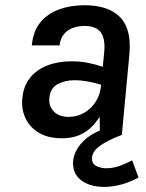

<svg xmlns="http://www.w3.org/2000/svg" viewBox="-20 -517 560 736"><path d="M217.5 13Q163.5 13 128.2 -8.5Q93 -30 77.2 -65Q61.5 -100 65.5 -140Q70 -187 94.8 -218.2Q119.5 -249.5 161 -265.8Q202.5 -282 255 -282Q287 -282 316.8 -276.2Q346.5 -270.5 374 -261L379 -312Q385 -366.5 367 -392Q349 -417.5 304 -417.5Q277.5 -417.5 256.8 -409Q236 -400.5 223.5 -384Q211 -367.5 208.5 -343H102Q107 -398.5 135.5 -432.2Q164 -466 208 -481.5Q252 -497 304 -497Q396 -497 440.5 -451Q485 -405 476 -308.5L447 0H363Q362.5 -17.5 362.5 -34.8Q362.5 -52 362 -69.5Q336.5 -28.5 301.5 -7.8Q266.5 13 217.5 13ZM243.5 -69Q276 -69 303 -84.8Q330 -100.5 347.5 -128.2Q365 -156 367.5 -192Q344.5 -199.5 317.2 -204.5Q290 -209.5 266 -209.5Q228 -209.5 200 -193.8Q172 -178 169 -140Q166.5 -110 186.5 -89.5Q206.5 -69 243.5 -69ZM511 163.5Q479.5 181 445.2 190.2Q411 199.5 379 199.5Q327 199.5 293.5 175.8Q260 152 260 109Q260 72 287.8 37Q315.5 2 370 -19.5L447.5 0Q394.5 19.5 363.5 41.8Q332.5 64 332.5 90.5Q332.5 111 349.5 119.5Q366.5 128 388 128Q410 128 433 120.8Q456 113.5 486.5 97.5Z"/></svg>

Font: Karla SemiBold
Style: Italic
Weight: 600
Italic angle: -8°
Designer: Jonathan Pinhorn
Version: Version 2.004;gftools[0.9.33]